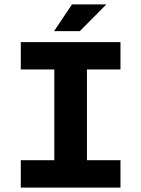

<svg xmlns="http://www.w3.org/2000/svg" viewBox="-20 -850 640 870"><path d="M225.1 -709 306.2 -830.1H461.9L341.8 -709ZM74.2 0V-124H226.1V-535.2H74.2V-659.2H525.9V-535.2H374V-124H525.9V0Z"/></svg>

Font: Office Code Pro Bold
Style: Regular
Weight: 700
Designer: Nathan Rutzky & Paul D. Hunt
Foundry: Adobe Systems Incorporated
Version: Version 1.004;PS 001.004;hotconv 1.0.70;makeotf.lib2.5.58329